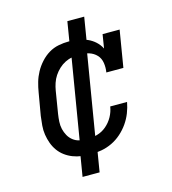

<svg xmlns="http://www.w3.org/2000/svg" viewBox="-109 -723 819 914"><g transform="rotate(-15 300.0 -265.5)"><path d="M252 8Q229 8 206.5 5Q184 2 163.5 -6Q143 -14 125.5 -27Q108 -40 95.5 -57.5Q83 -75 75.5 -95.5Q68 -116 64.5 -138.5Q61 -161 63 -184Q65 -207 68 -230L87 -340Q91 -365 98 -389.5Q105 -414 117.5 -437Q130 -460 148.5 -480.5Q167 -501 189.5 -514.5Q212 -528 237.5 -533Q263 -538 288 -538Q312 -538 335 -534Q358 -530 378.5 -521Q399 -512 415.5 -497Q432 -482 442 -462L453 -530H537L507 -349H423Q427 -372 423.5 -395.5Q420 -419 405 -435Q390 -451 368 -458Q346 -465 323 -465Q305 -465 286 -461.5Q267 -458 250 -449.5Q233 -441 218.5 -427.5Q204 -414 193.5 -398Q183 -382 177 -364Q171 -346 168 -328L150 -218Q147 -199 146 -180Q145 -161 149 -144Q153 -127 161.5 -111.5Q170 -96 184 -85Q198 -74 215.5 -70Q233 -66 252 -66Q277 -66 302.5 -73Q328 -80 348.5 -97.5Q369 -115 382 -138.5Q395 -162 399 -188H482Q477 -161 467 -135.5Q457 -110 441 -87Q425 -64 403.5 -45Q382 -26 357 -14Q332 -2 305 3Q278 8 252 8ZM185 102 209 -43 212 -42 287 -493H325L285 -499L307 -633H390L366 -487L363 -488L288 -37H250L291 -31L269 102Z"/></g></svg>

Font: Iosevka Curly Slab ExObl
Style: Regular
Weight: 400
Width: 7
Italic angle: -9°
Monospace: yes
Designer: Belleve Invis
Foundry: Belleve Invis
Version: Version 11.1.0; ttfautohint (v1.8.3)